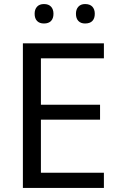

<svg xmlns="http://www.w3.org/2000/svg" viewBox="-20 -928 590 948"><path d="M493 0H93V-714H493V-640H182V-411H474V-337H182V-75H493ZM151 -860Q151 -882 163 -895Q175 -908 197 -908Q220 -908 232 -895Q244 -882 244 -860Q244 -837 232 -824.5Q220 -812 197 -812Q175 -812 163 -824.5Q151 -837 151 -860ZM355 -860Q355 -882 367 -895Q379 -908 400 -908Q424 -908 436 -895Q448 -882 448 -860Q448 -837 436 -824.5Q424 -812 400 -812Q379 -812 367 -824.5Q355 -837 355 -860Z"/></svg>

Font: Noto Sans Hebrew Thin
Style: Regular
Weight: 400
Version: Version 3.001